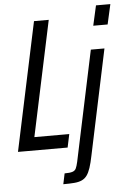

<svg xmlns="http://www.w3.org/2000/svg" viewBox="-61 -788 693 1025"><g transform="rotate(-5 285.0 -275.0)"><path d="M10 0 156 -688H235L104 -71H291L276 0ZM469 -636 493 -743H570L546 -636ZM236 193 248 136Q276 136 290 131.5Q304 127 309.5 115Q315 103 320 81L445 -510H518L399 53Q391 93 382.5 118.5Q374 144 363 159Q352 174 335.5 181.5Q319 189 295 191Q271 193 236 193Z"/></g></svg>

Font: Saira Condensed
Style: Italic
Weight: 400
Width: 3
Italic angle: -12°
Designer: Hector Gatti with collaboration of the Omnibus-Type team
Foundry: Omnibus-Type
Version: Version 1.100